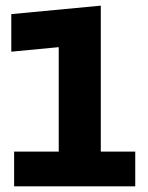

<svg xmlns="http://www.w3.org/2000/svg" viewBox="-20 -660 524 680"><path d="M30 0V-123H188V-493L20 -477V-610L337 -640V-123H459V0Z"/></svg>

Font: Changa SemiBold
Style: Regular
Weight: 600
Designer: Eduardo Rodriguez Tunni
Foundry: Eduardo Rodriguez Tunni
Version: Version 3.002; ttfautohint (v1.8.2)